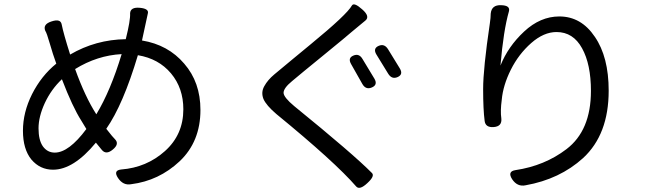

<svg xmlns="http://www.w3.org/2000/svg" viewBox="-20 -814 3040 887"><path d="M663 -752Q658 -732 636 -627Q757 -607 831 -520Q906 -434 906 -306Q906 -160 810 -69Q714 21 586 37Q549 44 525 8Q502 -27 540 -31Q657 -40 742 -116Q827 -192 827 -309Q827 -407 770 -475Q713 -543 617 -559Q549 -331 471 -219Q503 -178 511 -171Q533 -149 501 -123Q470 -97 450 -122L423 -155Q320 -30 225 -30Q165 -30 125 -77Q86 -125 86 -210Q86 -295 128 -379Q171 -464 240 -520Q224 -564 210 -613Q196 -662 189 -672Q177 -702 218 -715Q260 -729 265 -701Q273 -660 304 -562Q422 -631 561 -633Q583 -721 581 -753Q583 -782 626 -778Q669 -774 663 -752ZM187 -338Q158 -275 158 -221Q158 -167 178 -138Q199 -109 233 -109Q298 -109 379 -218L356 -256Q315 -320 266 -448Q217 -402 187 -338ZM327 -495Q373 -367 425 -286Q491 -395 542 -564Q429 -558 327 -495Z M1612 -557Q1639 -569 1655 -541L1710 -450Q1726 -422 1698 -410Q1670 -398 1654 -426L1602 -518Q1586 -546 1612 -557ZM1773 -586 1827 -498Q1844 -470 1817 -458Q1790 -446 1773 -474L1719 -562Q1702 -590 1729 -602Q1756 -614 1773 -586ZM1653 -771Q1691 -738 1668 -719L1651 -705Q1624 -683 1604 -666Q1585 -649 1476 -560Q1368 -472 1329 -439Q1290 -407 1290 -385Q1291 -364 1339 -324Q1612 -102 1698 -15Q1713 -1 1677 32Q1642 65 1626 48Q1527 -66 1257 -287Q1210 -327 1197 -357Q1185 -388 1201 -416Q1217 -445 1247 -470Q1278 -496 1330 -539Q1383 -583 1416 -610Q1583 -747 1606 -789Q1616 -804 1653 -771Z M2295 -790Q2339 -789 2331 -761Q2306 -674 2292 -511Q2327 -599 2401 -668Q2476 -738 2564 -738Q2665 -738 2728 -644Q2792 -551 2792 -395Q2792 -193 2674 -84Q2566 14 2408 42Q2370 50 2346 14Q2323 -22 2361 -28Q2496 -48 2597 -125Q2710 -211 2710 -394Q2710 -517 2669 -591Q2628 -666 2551 -666Q2492 -666 2434 -615Q2376 -564 2340 -492Q2304 -420 2298 -353Q2291 -302 2296 -267Q2300 -230 2261 -227Q2223 -224 2219 -255Q2212 -308 2212 -402Q2212 -497 2243 -706Q2247 -733 2247 -751Q2251 -792 2295 -790Z"/></svg>

Font: Swei Gothic CJK TC Regular
Style: Regular
Weight: 400
Version: Version 2.129